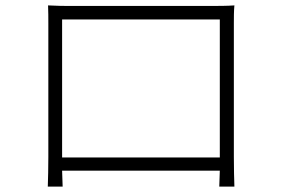

<svg xmlns="http://www.w3.org/2000/svg" viewBox="-20 -691 1040 711"><path d="M158 -671C159 -649 159 -624 159 -605C159 -578 159 -139 159 -110C159 -82 158 -17 157 0H212L210 -59H794L792 0H848C847 -15 846 -82 846 -110C846 -134 846 -567 846 -605C846 -626 846 -650 848 -671C821 -669 786 -669 766 -669C731 -669 279 -669 238 -669C216 -669 196 -669 158 -671ZM210 -108V-619H794V-108Z"/></svg>

Font: Noto Sans TC Light
Style: Regular
Weight: 300
Designer: Ryoko NISHIZUKA 西塚涼子 (kana, bopomofo & ideographs); Paul D. Hunt (Latin, Greek & Cyrillic); Sandoll Communications 산돌커뮤니
Foundry: Adobe
Version: Version 2.004;hotconv 1.0.118;makeotfexe 2.5.65603